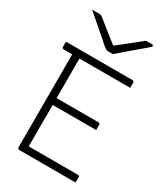

<svg xmlns="http://www.w3.org/2000/svg" viewBox="-226 -1046 1003 1147"><g transform="rotate(30 275.0 -472.0)"><path d="M20 -700H479Q483 -700 485 -698.5Q487 -697 488.5 -694.5Q490 -692 490 -689Q490 -679 490 -671Q490 -663 490 -653H31Q28 -653 25.5 -654.5Q23 -656 21.5 -658.5Q20 -661 20 -664Q20 -674 20 -682Q20 -690 20 -700ZM110 -380H429Q432 -380 434.5 -378.5Q437 -377 438.5 -375Q440 -373 440 -369Q440 -363 440 -357Q440 -351 440 -345.5Q440 -340 440 -333H110ZM101 0Q99 0 97 -1Q95 -2 93.5 -3.5Q92 -5 91 -7Q90 -9 90 -11Q90 -79 90 -147Q90 -215 90 -283Q90 -351 90 -418.5Q90 -486 90 -554Q90 -622 90 -690H145L140 -679Q140 -660 140 -640Q140 -620 140 -597Q140 -538 140 -469.5Q140 -401 140 -329Q140 -257 140 -185Q140 -113 140 -47H479Q484 -47 487 -44Q490 -41 490 -36Q490 -27 490 -18Q490 -9 490 0ZM300 -776Q294 -776 288 -776Q282 -776 276 -776Q270 -776 264 -776Q257 -776 251 -780Q245 -784 228 -797Q220 -805 200.5 -822Q181 -839 156 -860.5Q131 -882 105.5 -904Q80 -926 59 -944Q71 -943 81.5 -943.5Q92 -944 104 -944Q115 -944 120 -942.5Q125 -941 133 -934Q150 -921 193.5 -886Q237 -851 298 -803L244 -822Q260 -822 276 -822Q292 -822 308 -822L254 -803Q316 -851 358 -885Q400 -919 431 -944H470Q475 -944 477.5 -943Q480 -942 481 -940.5Q482 -939 482 -937Q482 -933 478 -928.5Q474 -924 457 -910Q444 -899 422.5 -881Q401 -863 377 -842.5Q353 -822 332.5 -804Q312 -786 300 -776Z"/></g></svg>

Font: Recursive Light
Style: Regular
Weight: 300
Version: Version 1.085